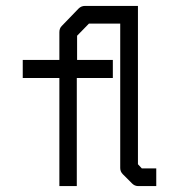

<svg xmlns="http://www.w3.org/2000/svg" viewBox="-20 -679 580 650"><path d="M447 -123 460 -109H509V-49H448Q436 -49 427 -58L396 -89Q387 -98 387 -110V-599H281L241 -558V-476H362V-415H240V-49H181V-415H57V-476H181V-570Q181 -583 189 -591L246 -650Q255 -659 268 -659H387H422H447Z"/></svg>

Font: IBM 3270
Style: Regular
Weight: 400
Monospace: yes
Version: Version 2.3.1